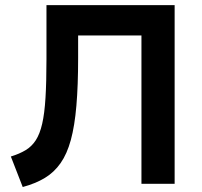

<svg xmlns="http://www.w3.org/2000/svg" viewBox="-20 -720 792 752"><path d="M69 12.5 22.5 -107Q56.5 -117.5 80.2 -131.8Q104 -146 120 -170.5Q136 -195 145.2 -235.2Q154.5 -275.5 158.2 -337.2Q162 -399 162 -488V-700H664V0H534V-581H286V-493Q286 -385 279.2 -306Q272.5 -227 257.5 -172Q242.5 -117 217.2 -81Q192 -45 155.5 -23Q119 -1 69 12.5Z"/></svg>

Font: Geologica Medium
Style: Regular
Weight: 500
Designer: Sindre Bremnes, Frode Helland
Foundry: Monokrom Skriftforlag AS
Version: Version 1.010;gftools[0.9.28]